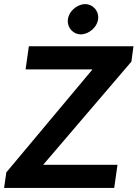

<svg xmlns="http://www.w3.org/2000/svg" viewBox="-68 -918 686 938"><path d="M412 -833C412 -868 384 -898 348 -898C307 -897 264 -861 263 -815C263 -780 291 -750 327 -750C368 -751 411 -787 412 -833ZM73 -692 57 -579H384L-37 -76L-48 0H490L506 -113H143L574 -617L584 -692Z"/></svg>

Font: Cantarell
Style: BoldOblique
Weight: 700
Italic angle: -8°
Designer: Dave Crossland
Version: Version 0.024